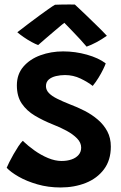

<svg xmlns="http://www.w3.org/2000/svg" viewBox="-20 -788 536 848"><path d="M247.5 40Q193 40 145.2 26.2Q97.5 12.5 62.2 -7.8Q27 -28 9.5 -47Q13 -55.5 21 -71.8Q29 -88 39.8 -106.8Q50.5 -125.5 61.2 -141.8Q72 -158 80.5 -166Q103.5 -144 132.2 -123.5Q161 -103 192.2 -90Q223.5 -77 252 -77Q276.5 -77 296 -83.8Q315.5 -90.5 327 -103.8Q338.5 -117 338.5 -136Q338.5 -158 320.5 -176.5Q302.5 -195 274 -210.5Q245.5 -226 213 -238.5Q170.5 -255.5 134.2 -277Q98 -298.5 76.2 -330.5Q54.5 -362.5 54.5 -411Q54.5 -460 83.2 -493.5Q112 -527 158.8 -544Q205.5 -561 259 -561Q312.5 -561 364 -546.5Q415.5 -532 447 -508Q444 -499 435.5 -481.5Q427 -464 415 -444.5Q403 -425 389.5 -408.5Q368 -425.5 335.8 -441Q303.5 -456.5 267 -456.5Q247 -456.5 227.5 -452Q208 -447.5 195.5 -436.8Q183 -426 183 -407.5Q183 -390.5 196 -377Q209 -363.5 232.8 -351.8Q256.5 -340 288 -327.5Q321.5 -315 353.8 -298.5Q386 -282 412.2 -259.5Q438.5 -237 454 -207.8Q469.5 -178.5 469.5 -140.5Q469.5 -80.5 439.2 -40.2Q409 0 358.8 20Q308.5 40 247.5 40ZM310.5 -768Q330.5 -750 356 -725.2Q381.5 -700.5 407.2 -675.5Q433 -650.5 452 -630Q429.5 -614 405.5 -601.2Q381.5 -588.5 362.5 -582Q350 -597 333.5 -614.8Q317 -632.5 301 -649.2Q285 -666 273.2 -678Q261.5 -690 258.5 -693H271.5Q266.5 -689.5 252.2 -677.8Q238 -666 219.5 -650.2Q201 -634.5 182 -618.2Q163 -602 148.5 -589Q137 -593 119.5 -602.5Q102 -612 85 -623.8Q68 -635.5 56.5 -645.5Q79 -663 103.8 -681.8Q128.5 -700.5 152 -717.8Q175.5 -735 194.2 -748.2Q213 -761.5 223 -767Q231 -767.5 248 -767.8Q265 -768 283 -768.2Q301 -768.5 310.5 -768Z"/></svg>

Font: Grandstander Thin SemiBold
Style: Regular
Weight: 600
Version: Version 1.200